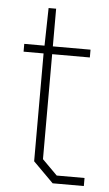

<svg xmlns="http://www.w3.org/2000/svg" viewBox="-50 -702 417 736"><g transform="rotate(5 158.5 -334.0)"><path d="M181 0 103 -78V-493H26V-523H104L107 -668H136V-523H281V-493H136V-89L194 -31H301V0Z"/></g></svg>

Font: Tomorrow ExtraLight
Style: Regular
Weight: 275
Designer: Tony de Marco, Monica Rizzolli
Foundry: Just in Type
Version: Version 2.002